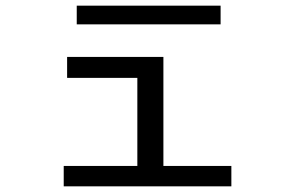

<svg xmlns="http://www.w3.org/2000/svg" viewBox="-20 -658 1040 678"><path d="M205 0V-72H465V-383H217V-457H557V-72H797V0ZM251 -572V-638H759V-572Z"/></svg>

Font: Inconsolata UltraExpanded
Style: Regular
Weight: 400
Width: 9
Monospace: yes
Designer: Raph Levien, Cyreal, Brenton Simpson
Foundry: Raph Levien, Cyreal, Google
Version: Version 3.000; ttfautohint (v1.8.2.53-6de2)